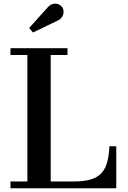

<svg xmlns="http://www.w3.org/2000/svg" viewBox="-20 -1008 683 1028"><path d="M285 -896C317 -907.5 329.5 -944 314 -968.5C300 -990.5 260.5 -1000 234 -967L136 -858L156.5 -834ZM602.5 0V-225H566C558.5 -98 528 -36.5 376 -36.5H251.5V-713.5H341.5V-750H36V-713.5H126.5V-36.5H36V0Z"/></svg>

Font: Bodoni* 06pt Medium
Style: Regular
Weight: 500
Version: Version 2.3